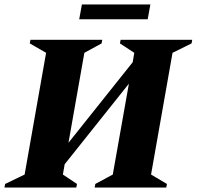

<svg xmlns="http://www.w3.org/2000/svg" viewBox="-50 -838 879 858"><path d="M-30 0 -27 -16 60 -58 156 -602 83 -644 86 -660H407L404 -644L327 -602L256 -200L543 -560L550 -602L486 -644L489 -660H809L806 -644L721 -602L625 -58L696 -16L693 0H373L376 -16L454 -58L526 -464L239 -104L231 -58L294 -16L291 0ZM304 -752 316 -818H622L610 -752Z"/></svg>

Font: Spectral ExtraBold
Style: Italic
Weight: 800
Italic angle: -10°
Designer: Jean-Baptiste Levee
Foundry: Production Type
Version: Version 2.001